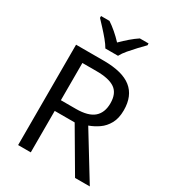

<svg xmlns="http://www.w3.org/2000/svg" viewBox="-222 -1064 1065 1183"><g transform="rotate(30 311.0 -472.0)"><path d="M294 -714Q427 -714 490.5 -663.5Q554 -613 554 -511Q554 -454 533 -416Q512 -378 479.5 -355.5Q447 -333 411 -320L607 0H502L329 -295H187V0H97V-714ZM289 -636H187V-371H294Q381 -371 421 -405.5Q461 -440 461 -507Q461 -577 419 -606.5Q377 -636 289 -636ZM265 -784Q252 -807 230 -833.5Q208 -860 184 -886Q160 -912 142 -931V-944H202Q228 -927 256 -903Q284 -879 309 -852Q336 -879 364 -903Q392 -927 418 -944H480V-931Q461 -912 436.5 -886Q412 -860 389.5 -833.5Q367 -807 355 -784Z"/></g></svg>

Font: Noto Sans Phoenician
Style: Regular
Weight: 400
Designer: Monotype Design Team
Foundry: Monotype Imaging Inc.
Version: Version 2.001; ttfautohint (v1.8.4.7-5d5b)